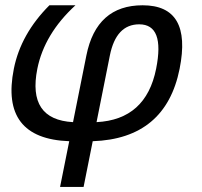

<svg xmlns="http://www.w3.org/2000/svg" viewBox="-20 -533 775 738"><path d="M169.9 -512.7H270Q150.4 -402.8 123.5 -268.6Q84.5 -73.2 260.7 -63.5L312 -319.8Q350.6 -512.7 528.3 -512.7Q719.2 -512.7 670.4 -268.6Q616.7 0 336.4 9.8L301.3 185.5H210.9L246.1 9.8Q-20.5 0 33.2 -268.6Q60.1 -402.8 169.9 -512.7ZM580.1 -268.6Q614.3 -439.5 515.1 -439.5Q426.3 -439.5 402.3 -319.8L351.1 -63.5Q541 -73.2 580.1 -268.6Z"/></svg>

Font: Sansation
Style: Italic
Weight: 400
Designer: Bernd Montag
Version: Version 1.301